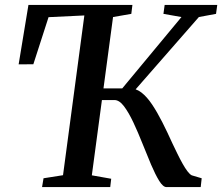

<svg xmlns="http://www.w3.org/2000/svg" viewBox="-20 -763 906 783"><path d="M151.5 0 157.5 -36 237 -48.5 324 -700 178 -693 116 -501 56 -500.5 96 -743H520L515.5 -706.5L441 -693.5L354.5 -48L433.5 -34L429.5 0ZM659 0Q645 0 629.2 -25.5Q613.5 -51 596.2 -91.5Q579 -132 561 -177.5Q543 -223 524 -263.5Q505 -304 485.8 -329.5Q466.5 -355 447 -355H365.5L371 -402.5H478.5L720 -693.5L646.5 -706.5L651.5 -743H866L861 -706.5L791 -693.5L501.5 -362.5L509.5 -402Q534.5 -403 557 -385.5Q579.5 -368 600.5 -336.5Q621.5 -305 642 -264.5Q662.5 -224 683 -178.5Q693.5 -156.5 704 -135Q714.5 -113.5 724.8 -95.2Q735 -77 744.5 -64.5Q754 -52 762 -48L802.5 -36L798.5 0Z"/></svg>

Font: Merriweather 60pt Medium
Style: Italic
Weight: 500
Italic angle: -7.8°
Version: Version 2.101